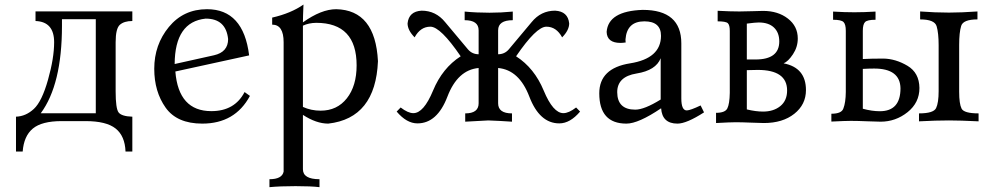

<svg xmlns="http://www.w3.org/2000/svg" viewBox="-20 -522 4267 826"><path d="M549.3 129.9H520Q517.6 63 477.5 31Q437.5 -1 347.7 -1H245.6Q159.7 -1 121.1 31.2Q82.5 63.5 77.6 129.9H48.8V-20Q91.3 -21.5 125.7 -53.5Q160.2 -85.4 186.5 -178.7Q212.9 -272 212.9 -340.3Q212.9 -428.7 132.8 -431.6V-473.1H549.3V-431.6Q514.2 -431.6 495.8 -415.5Q477.5 -399.4 477.5 -340.3V-128.9Q477.5 -55.2 490.2 -38.3Q502.9 -21.5 549.3 -20ZM392.1 -34.7V-439.5H246.6V-411.1Q246.6 -158.2 155.3 -34.7Z M850.1 9.8Q741.2 9.8 692.4 -59.1Q643.6 -127.9 643.6 -226.1Q643.6 -329.6 706.5 -406Q769.5 -482.4 870.6 -482.4Q1027.3 -482.4 1051.8 -283.7L734.4 -214.4Q748 -43.9 889.2 -43.9Q989.7 -43.9 1032.2 -126L1055.2 -109.4Q991.2 9.8 850.1 9.8ZM731.4 -246.6 900.4 -284.2Q961.4 -297.9 961.4 -354Q952.1 -441.9 864.7 -441.9Q732.4 -428.2 731.4 -246.6Z M1354.5 283.2Q1319.3 278.8 1251.5 278.8Q1184.1 278.8 1139.2 283.2V249Q1193.4 249 1200.2 216.3V-340.3Q1200.2 -416 1150.9 -416V-446.3Q1231.9 -464.8 1285.6 -502.4Q1283.2 -447.8 1283.2 -425.8Q1362.3 -482.4 1426.3 -482.4Q1594.7 -479 1606 -258.8Q1595.7 -13.2 1392.1 9.8Q1340.8 9.8 1283.2 -27.8V206.1Q1283.2 249 1354.5 249ZM1359.4 -45.9Q1430.2 -45.9 1472.2 -99.1Q1514.2 -152.3 1514.2 -240.7Q1514.2 -423.8 1340.3 -423.8Q1308.1 -423.3 1283.2 -411.6V-62Q1318.4 -45.9 1359.4 -45.9Z M2386.2 8.8Q2301.3 8.8 2257.3 -106.2Q2213.4 -221.2 2123 -229.5V-77.6Q2123 -34.2 2182.6 -34.2V1.5Q2132.3 -2 2080.6 -3.9L1981.4 1.5V-34.2Q2039.1 -34.2 2039.1 -77.6V-229.5Q1948.7 -221.2 1904.8 -106.2Q1860.8 8.8 1775.9 8.8Q1729.5 8.8 1686.5 -42L1703.6 -59.6Q1735.4 -35.2 1758.3 -35.2Q1802.7 -35.2 1843 -132.3Q1883.3 -229.5 1961.9 -279.8Q1875 -407.2 1831.5 -407.2Q1788.6 -407.2 1763.7 -361.3Q1733.4 -392.1 1733.4 -421.4Q1738.8 -473.1 1793.9 -476.1Q1855 -476.1 1895 -426.8L1993.2 -309.6Q2011.2 -288.6 2039.1 -288.6V-391.6Q2039.1 -435.1 1979 -435.1V-472.2Q2029.3 -467.3 2085.9 -467.3Q2136.2 -467.3 2186 -472.2V-435.1Q2123 -435.1 2123 -391.6V-288.6Q2150.9 -288.6 2168.9 -309.6L2267.1 -426.8Q2307.1 -476.1 2368.2 -476.1Q2423.3 -473.1 2428.7 -421.4Q2428.7 -392.1 2398.4 -361.3Q2373.5 -407.2 2330.6 -407.2Q2287.1 -407.2 2200.2 -279.8Q2278.8 -229.5 2319.1 -132.3Q2359.4 -35.2 2403.8 -35.2Q2426.8 -35.2 2458.5 -59.6L2475.6 -42Q2432.6 8.8 2386.2 8.8Z M2712.9 -50.3Q2752 -50.3 2822.3 -93.8V-271.5Q2801.8 -219.2 2718.5 -205.8Q2635.3 -192.4 2635.3 -125.5Q2635.7 -50.3 2712.9 -50.3ZM2894.5 9.8Q2828.6 9.8 2824.2 -56.2Q2726.6 9.8 2674.8 9.8Q2558.1 9.8 2558.1 -120.6Q2558.1 -228.5 2690.7 -249.5Q2823.2 -270.5 2823.7 -367.7Q2823.7 -430.2 2752 -430.2Q2676.8 -430.2 2670.9 -352.5Q2670.9 -343.3 2671.9 -339.4Q2659.2 -337.4 2649.4 -337.4Q2591.3 -337.4 2589.8 -384.8Q2596.7 -474.6 2745.1 -479.5Q2911.1 -479.5 2911.1 -335.4V-98.6Q2911.1 -46.9 2934.6 -46.9Q2950.2 -47.4 2994.1 -68.4L3008.8 -38.6Q2933.6 9.8 2894.5 9.8Z M3266.1 7.3Q3251 7.3 3211.2 5.6Q3171.4 3.9 3145 3.9Q3121.1 3.9 3060.5 7.3V-36.6Q3099.6 -36.6 3109.1 -55.7Q3118.7 -74.7 3119.6 -122.6V-388.7Q3119.6 -414.1 3111.3 -422.1Q3103 -430.2 3067.4 -430.2V-475.6Q3120.1 -472.7 3160.6 -472.7Q3184.1 -472.7 3218 -473.9Q3252 -475.1 3262.7 -475.1Q3327.1 -475.1 3369.6 -442.1Q3412.1 -409.2 3412.1 -356.4Q3412.1 -319.8 3391.4 -288.6Q3370.6 -257.3 3351.1 -249.5Q3447.3 -231 3447.3 -134.3Q3447.3 -72.3 3397.2 -32.5Q3347.2 7.3 3266.1 7.3ZM3262.7 -42Q3308.1 -42 3337.2 -65.7Q3366.2 -89.4 3366.2 -132.8Q3366.2 -221.2 3239.7 -221.2L3192.9 -220.2V-51.3Q3231 -42 3262.7 -42ZM3230.5 -266.1Q3332.5 -266.1 3332.5 -343.8Q3332.5 -381.8 3309.6 -403.6Q3286.6 -425.3 3244.1 -425.3Q3229.5 -425.3 3192.9 -420.4V-266.1Z M3768.6 1.5Q3752.9 1.5 3710.9 -0.2Q3668.9 -2 3640.6 -2Q3616.2 -2 3556.6 1V-32.7Q3601.1 -32.7 3608.4 -55.7Q3618.2 -80.6 3618.7 -126.5V-389.6Q3618.7 -417.5 3608.9 -427.2Q3599.1 -437 3564 -437V-472.2Q3613.3 -469.2 3655.3 -469.2Q3697.3 -469.2 3746.6 -472.2V-437Q3711.4 -437 3701.7 -427.2Q3691.9 -417.5 3691.9 -389.6V-268.1Q3727.5 -270 3780.8 -270Q3833.5 -269 3884 -239Q3934.6 -209 3935.5 -143.6Q3935.5 -80.1 3884.3 -39.3Q3833 1.5 3768.6 1.5ZM3765.1 -43.5Q3854 -43.5 3854 -142.1Q3852.5 -227.1 3740.7 -227.1Q3719.2 -227.1 3691.9 -225.6V-54.2Q3731 -43.5 3765.1 -43.5ZM4189.9 0Q4109.4 -3.9 4062.5 -3.9Q4007.8 -3.9 3933.6 0V-34.2Q3996.1 -34.2 4007.1 -56.9Q4018.1 -79.6 4018.1 -129.9V-327.6Q4018.1 -379.4 4009.5 -408.9Q4001 -438.5 3938.5 -438.5V-472.7Q4002.9 -467.8 4062.5 -467.8Q4114.7 -467.8 4185.1 -472.7V-438.5Q4123.5 -438.5 4115 -410.4Q4106.4 -382.3 4106.4 -328.6V-127Q4106.4 -75.7 4116.7 -54.9Q4127 -34.2 4189.9 -34.2Z"/></svg>

Font: Almanac
Style: Regular
Weight: 400
Designer: Eden's Almanac
Version: Version 3.501;March 28, 2021;FontCreator 13.0.0.2683 64-bit